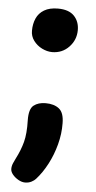

<svg xmlns="http://www.w3.org/2000/svg" viewBox="-53 -584 400 796"><g transform="rotate(5 147.0 -186.0)"><path d="M82.2 179.7Q68.9 179.7 54.4 171.6Q40 163.4 30.3 151.7Q20.7 140 20.7 128.4Q20.7 116.1 26.1 103.8Q31.4 91.6 35.7 83.3Q54.2 47.6 63.5 12.4Q72.8 -22.7 71.2 -78.6Q70.4 -125.4 89.4 -140.4Q108.4 -155.4 139.1 -155.4Q174.3 -155.4 195.1 -138.9Q215.9 -122.4 216.1 -78.6Q216.8 -34.7 205 9.8Q193.2 54.2 172.8 93.1Q152.4 132 126.7 160.4Q120.7 167.4 108.9 173.6Q97.2 179.7 82.2 179.7ZM146.7 -368.7Q125.7 -368.9 104.7 -379.3Q83.7 -389.7 69.7 -408.4Q55.8 -427.1 56.2 -450.3Q56.2 -478.1 66.2 -501Q76.2 -523.9 98.5 -537.2Q120.8 -550.6 155.7 -550.6Q201 -550.6 223.2 -527.6Q245.3 -504.6 245.3 -468.7Q245.3 -427.9 217.1 -398.3Q188.8 -368.7 146.7 -368.7Z"/></g></svg>

Font: Playpen Sans
Style: Regular
Weight: 400
Designer: Laura Meseguer, Veronika Burian, José Scaglione, Kostas Bartsokas, Vera Evstafieva, Tom Grace, Yorlmar Campos
Foundry: TypeTogether
Version: Version 2.000